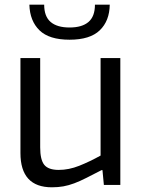

<svg xmlns="http://www.w3.org/2000/svg" viewBox="-20 -787 603 817"><path d="M201 10Q67 10 67 -136V-540H151V-160Q151 -107 168.5 -85.5Q186 -64 230 -64Q273 -64 317 -81.5Q361 -99 408 -125V-540H492V0H422L416 -63H412Q375 -44 347.5 -30Q320 -16 296 -7Q272 2 249.5 6Q227 10 201 10ZM276 -618Q189 -618 148 -658Q107 -698 105 -767H168Q168 -717 195.5 -693.5Q223 -670 276 -670Q329 -670 356.5 -693.5Q384 -717 384 -767H447Q446 -698 404.5 -658Q363 -618 276 -618Z"/></svg>

Font: Encode Sans Narrow
Style: Regular
Weight: 400
Designer: Pablo Impallari, Andres Torresi
Foundry: Pablo Impallari, Andres Torresi
Version: Version 1.000; ttfautohint (v1.00) -l 8 -r 50 -G 200 -x 14 -